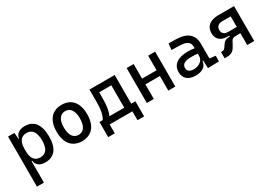

<svg xmlns="http://www.w3.org/2000/svg" viewBox="20 -1383 3476 2464"><g transform="rotate(-30 1758.0 -151.0)"><path d="M82 224.6H185.5V-93.8H195.3C201.7 -28.8 252.9 9.8 332.5 9.8C468.3 9.8 539.1 -80.6 539.1 -253.9C539.1 -433.6 468.3 -527.3 332.5 -527.3C252 -527.3 199.2 -488.8 190.4 -423.8H184.1L175.8 -517.6H82ZM185.5 -241.2V-276.4C185.5 -383.3 228 -439.5 309.6 -439.5C393.1 -439.5 436.5 -376 436.5 -253.9C436.5 -138.2 393.1 -78.1 309.6 -78.1C228 -78.1 185.5 -134.3 185.5 -241.2Z M878.9 9.8C1022.5 9.8 1105.5 -87.9 1105.5 -258.8C1105.5 -429.7 1022.5 -527.3 878.9 -527.3C735.4 -527.3 652.3 -429.7 652.3 -258.8C652.3 -87.9 735.4 9.8 878.9 9.8ZM878.9 -83C802.7 -83 759.8 -146.5 759.8 -258.8C759.8 -371.1 802.7 -434.6 878.9 -434.6C955.1 -434.6 998 -371.1 998 -258.8C998 -146.5 955.1 -83 878.9 -83Z M1191.4 131.8H1289.1V0H1626V131.8H1723.6V-92.8H1662.1V-517.6H1288.6V-329.1C1288.6 -225.6 1274.9 -148.4 1240.7 -92.8H1191.4ZM1558.6 -92.8H1338.9C1367.7 -153.3 1378.9 -232.4 1378.9 -332.5V-424.8H1558.6Z M2158.2 0H2261.7V-517.6H2158.2V-301.3H1943.4V-517.6H1839.8V0H1943.4V-216.3H2158.2Z M2743.2 4.9 2909.2 0V-83L2821.3 -93.8V-309.6C2821.3 -446.3 2739.3 -518.6 2568.4 -521L2463.9 -522.5L2454.1 -430.7L2578.1 -427.2C2673.8 -424.8 2722.7 -394 2722.7 -325.2V-301.3C2694.3 -307.1 2662.1 -309.6 2625 -309.6C2475.6 -309.6 2390.6 -249 2390.6 -139.6C2390.6 -44.4 2452.6 9.8 2560.5 9.8C2656.7 9.8 2720.7 -29.8 2728 -109.4H2738.3ZM2722.7 -221.7V-185.5C2722.7 -130.9 2673.8 -73.2 2577.1 -73.2C2520.5 -73.2 2488.3 -99.1 2488.3 -144.5C2488.3 -198.7 2534.7 -226.6 2623 -226.6C2656.7 -226.6 2689.5 -226.6 2722.7 -221.7Z M3162.6 -219.7H3188.5V-205.6H3178.7C3130.9 -205.6 3105.5 -190.4 3085 -160.2L3060.5 -124C3045.4 -101.6 3033.7 -90.3 3007.3 -90.3H2991.2V2.4H3022C3105 2.4 3131.8 -28.8 3167.5 -96.2L3188.5 -135.7C3203.1 -163.1 3213.9 -175.8 3277.3 -175.8H3327.6V0H3431.2V-517.6H3201.7C3076.7 -517.6 3005.4 -460.9 3005.4 -361.8C3005.4 -271.5 3062.5 -219.7 3162.6 -219.7ZM3327.6 -268.6H3201.7C3145 -268.6 3112.8 -295.9 3112.8 -344.2C3112.8 -395.5 3145 -424.8 3201.7 -424.8H3327.6Z"/></g></svg>

Font: Cascadia Code PL
Style: Regular
Weight: 400
Monospace: yes
Designer: Aaron Bell
Foundry: Saja Typeworks
Version: Version 2404.023